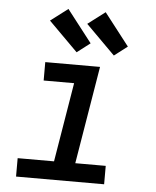

<svg xmlns="http://www.w3.org/2000/svg" viewBox="-55 -826 709 873"><g transform="rotate(5 300.0 -390.0)"><path d="M51 0V-84H217L277 -446H138V-530H388L314 -84H453V0ZM446 -587 313 -720 392 -780 506 -633ZM276 -587 143 -720 222 -780 336 -633Z"/></g></svg>

Font: Iosevka Curly MdExObl
Style: Regular
Weight: 500
Width: 7
Italic angle: -9°
Monospace: yes
Designer: Belleve Invis
Foundry: Belleve Invis
Version: Version 11.1.0; ttfautohint (v1.8.3)